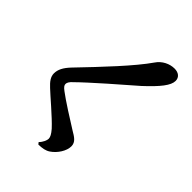

<svg xmlns="http://www.w3.org/2000/svg" viewBox="-73 -880 1077 1077"><g transform="rotate(-45 465.0 -341.5)"><path d="M841 -85C869 -85 886 -106 886 -138C886 -177 866 -218 830 -242C739 -305 607 -430 480 -552C447 -583 419 -598 388 -598C361 -598 339 -581 315 -555C287 -526 207 -430 160 -387C137 -367 121 -359 108 -359C96 -359 73 -368 55 -386L44 -377C45 -345 49 -323 62 -304C86 -268 131 -239 168 -239C202 -239 217 -266 236 -298C265 -345 329 -446 359 -485C373 -504 382 -510 392 -510C402 -510 415 -504 432 -484C485 -431 631 -264 685 -201C758 -122 805 -85 841 -85Z"/></g></svg>

Font: GenRyuMin2 TW B
Style: Regular
Weight: 700
Version: Version 2.100;PS 2.1;hotconv 16.6.51;makeotf.lib2.5.65220 DE